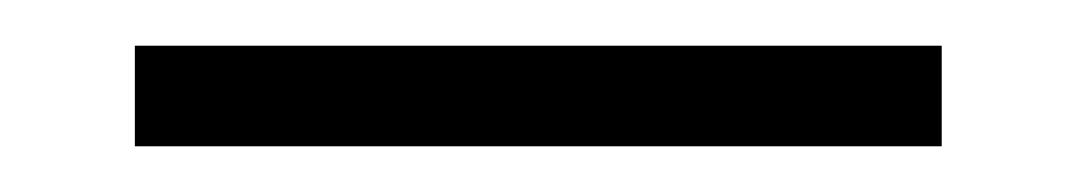

<svg xmlns="http://www.w3.org/2000/svg" viewBox="-20 -882 472 84"><path d="M39 -862V-818H392V-862Z"/></svg>

Font: Sprat Medium
Style: Regular
Weight: 500
Designer: Ethan Nakache
Foundry: Collletttivo
Version: Version 2.000;Glyphs 3.2 (3217)